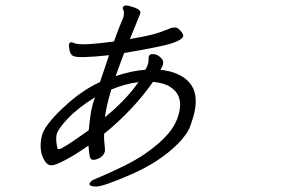

<svg xmlns="http://www.w3.org/2000/svg" viewBox="-20 -592 1040 699"><path d="M303 -118Q308 -169 313 -193Q318 -217 326 -238Q262 -198 226 -159.5Q190 -121 186 -101.5Q182 -82 189 -53Q189 -49 195 -49Q207 -49 303 -118ZM484 -293Q435 -287 385 -266Q375 -232 369.5 -207.5Q364 -183 362 -165Q440 -229 484 -293ZM537 -294Q466 -192 359 -105Q358 -87 360.5 -66.5Q363 -46 362 -42Q358 -21 331 -12Q324 -10 320 -10Q309 -10 306.5 -23.5Q304 -37 302 -62Q255 -29 218 -9.5Q181 10 167 10Q153 10 143 -6Q120 -42 132 -96Q140 -134 209 -199Q278 -264 344 -293L377 -391Q266 -379 247 -388Q237 -392 233.5 -407.5Q230 -423 231.5 -430.5Q233 -438 239 -438Q245 -438 253 -434Q278 -425 395 -441Q407 -475 416.5 -498.5Q426 -522 429 -529L430 -533Q433 -548 429.5 -554.5Q426 -561 427 -564Q429 -572 439 -572Q449 -572 471 -564Q493 -556 491 -544Q490 -540 481.5 -520Q473 -500 453 -450Q526 -462 559 -473.5Q592 -485 598.5 -488.5Q605 -492 617.5 -492Q630 -492 644 -471Q648 -464 647 -460Q644 -448 609 -435.5Q574 -423 432 -399Q424 -378 416 -356.5Q408 -335 401 -315Q462 -335 509 -338Q517 -351 520 -364L521 -377V-385Q522 -387 524.5 -391Q527 -395 536 -395Q557 -395 572 -374Q575 -367 573.5 -358.5Q572 -350 564 -338Q636 -330 669.5 -291.5Q703 -253 688 -183Q684 -165 673 -134Q662 -103 627 -68Q562 -3 459.5 42Q357 87 330.5 87Q304 87 306 77Q308 67 326 60Q450 8 506.5 -31Q563 -70 593.5 -106.5Q624 -143 633 -186Q646 -247 599 -276Q578 -290 537 -294Z"/></svg>

Font: LXGW Bright GB
Style: Italic
Weight: 400
Italic angle: -12°
Designer: Christian Thalmann (Catharsis Fonts)
Foundry: LXGW / Christian Thalmann (Catharsis Fonts) / Fontworks Inc.
Version: Version 5.510